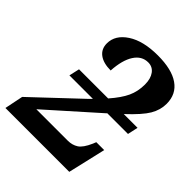

<svg xmlns="http://www.w3.org/2000/svg" viewBox="-226 -883 1006 1006"><g transform="rotate(45 277.0 -380.0)"><path d="M6.8 -103 253.9 -335.9Q260.3 -341.3 265.4 -346.9Q270.5 -352.5 275.9 -357.9H102.1L115.2 -416H331.1Q377 -468.3 396.5 -510.5Q416 -552.7 416 -604Q416 -647 397.2 -672.6Q378.4 -698.2 346.2 -698.2Q298.8 -698.2 270.3 -654.1Q241.7 -609.9 236.8 -528.8Q182.6 -528.8 152.3 -551.5Q122.1 -574.2 122.1 -615.2Q122.1 -677.2 185.3 -718.5Q248.5 -759.8 356 -759.8Q459.5 -759.8 513.7 -721.9Q567.9 -684.1 567.9 -612.8Q567.9 -566.9 543 -524.7Q518.1 -482.4 446.8 -416H548.8L536.1 -357.9H382.8Q381.3 -356.4 380.4 -355.2Q379.4 -354 377.9 -353L105 -109.9H337.9Q370.6 -109.9 395.3 -125.7Q419.9 -141.6 441.9 -191.9L449.2 -210H507.8L459 0H-14.2Z"/></g></svg>

Font: Droid Serif
Style: Bold Italic
Weight: 700
Italic angle: -12°
Designer: Monotype Design team
Foundry: Monotype Imaging Inc.
Version: Version 1.03